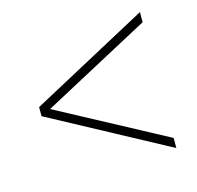

<svg xmlns="http://www.w3.org/2000/svg" viewBox="-68 -588 547 532"><g transform="rotate(-15 205.5 -322.0)"><path d="M38 -309 376 -127V-156L66 -322L376 -488V-517L38 -335Z"/></g></svg>

Font: Noto Sans Devanagari UI ExtraCondensed Thin
Style: Regular
Weight: 100
Width: 2
Designer: Jelle Bosma - Monotype Design Team
Foundry: Monotype Imaging Inc.
Version: Version 2.004